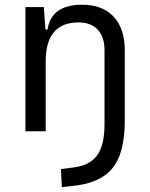

<svg xmlns="http://www.w3.org/2000/svg" viewBox="-20 -547 626 800"><path d="M237.8 232.9 233.9 157.7 285.2 150.9Q354 142.6 384.8 100.3Q415.5 58.1 415.5 -30.3V-337.4Q415.5 -393.1 387.2 -423.3Q358.9 -453.6 307.6 -453.6Q170.4 -453.6 170.4 -291.5V0H85.9V-517.6H162.6L169.4 -423.8H178.2Q193.4 -527.3 322.3 -527.3Q407.2 -527.3 453.6 -477.5Q500 -427.7 500 -336.9V-44.4Q500 93.3 446.8 156Q393.6 218.8 275.4 228.5Z"/></svg>

Font: Cascadia Mono NF SemiLight
Style: Regular
Weight: 350
Monospace: yes
Designer: Aaron Bell
Foundry: Saja Typeworks
Version: Version 2404.023; ttfautohint (v1.8.4)